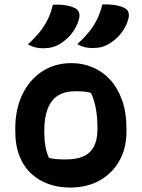

<svg xmlns="http://www.w3.org/2000/svg" viewBox="-20 -835 640 867"><path d="M303 -550Q353 -550 397.5 -531.5Q442 -513 476.5 -476Q511 -439 531 -383.5Q551 -328 551 -253V-240Q551 -165 518.5 -108Q486 -51 429 -19.5Q372 12 296 12Q245 12 200.5 -3.5Q156 -19 122 -50Q88 -81 68.5 -129Q49 -177 49 -241V-254Q49 -343 81.5 -409.5Q114 -476 171 -513Q228 -550 303 -550ZM320 -423Q273 -423 242 -403.5Q211 -384 195.5 -344.5Q180 -305 180 -244V-237Q180 -204 185 -175Q190 -146 201 -122Q218 -118 235 -116.5Q252 -115 276 -115Q325 -115 356.5 -129Q388 -143 404 -173.5Q420 -204 420 -250V-257Q420 -305 413 -344Q406 -383 391 -415Q377 -420 360.5 -421.5Q344 -423 320 -423ZM219 -814Q251 -815 276.5 -811Q302 -807 319 -798Q333 -791 337 -778Q341 -765 337 -751Q331 -726 318 -704.5Q305 -683 288.5 -666.5Q272 -650 253 -638Q235 -627 216.5 -622Q198 -617 174 -617Q154 -617 137.5 -621.5Q121 -626 106 -635Q137 -663 158.5 -689.5Q180 -716 195 -746Q210 -776 219 -814ZM442 -815Q474 -816 499.5 -812Q525 -808 542 -799Q556 -792 560 -779Q564 -766 560 -752Q554 -727 541 -705.5Q528 -684 511.5 -667.5Q495 -651 476 -639Q458 -628 439.5 -623Q421 -618 397 -618Q377 -618 360.5 -622.5Q344 -627 329 -636Q360 -664 381.5 -690.5Q403 -717 418 -747Q433 -777 442 -815Z"/></svg>

Font: Recursive Monospace Casual
Style: Bold
Weight: 700
Version: Version 1.047